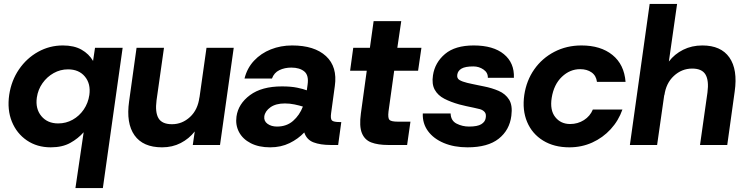

<svg xmlns="http://www.w3.org/2000/svg" viewBox="-20 -740 3799 980"><path d="M365 220 407 -65Q379 -33 338.5 -10.5Q298 12 239 12Q169 12 117 -23.5Q65 -59 40.5 -119.5Q16 -180 27 -256Q38 -329 77 -386Q116 -443 174.5 -475.5Q233 -508 301 -508Q358 -508 396 -486.5Q434 -465 455 -429L465 -496H606L505 220ZM277 -110Q317 -110 351 -129Q385 -148 407.5 -181Q430 -214 436 -255Q444 -312 413.5 -349Q383 -386 327 -386Q288 -386 254 -367Q220 -348 197 -315.5Q174 -283 168 -242Q160 -185 191 -147.5Q222 -110 277 -110Z M807 12Q710 12 666.5 -49.5Q623 -111 639 -223L677 -496H817L779 -228Q771 -167 789 -136.5Q807 -106 858 -106Q910 -106 950 -143Q990 -180 998 -244V-241L1034 -496H1173L1103 0H964L974 -69Q945 -32 902.5 -10Q860 12 807 12Z M1359 12Q1301 12 1260 -9Q1219 -30 1200 -66Q1181 -102 1187 -145Q1196 -210 1256 -254.5Q1316 -299 1419 -299Q1465 -299 1496.5 -292.5Q1528 -286 1546 -279L1550 -308Q1557 -356 1533 -375.5Q1509 -395 1467 -395Q1433 -395 1406 -382Q1379 -369 1368 -339H1228Q1241 -392 1276.5 -430Q1312 -468 1362.5 -488Q1413 -508 1471 -508Q1585 -508 1644 -453.5Q1703 -399 1689 -301L1670 -162Q1666 -133 1674.5 -125Q1683 -117 1715 -117H1722L1706 0H1668Q1615 0 1580 -13.5Q1545 -27 1533 -64Q1502 -31 1458 -9.5Q1414 12 1359 12ZM1329 -146Q1326 -122 1345.5 -108Q1365 -94 1394 -94Q1443 -94 1476 -123Q1509 -152 1526 -196Q1507 -202 1483 -207Q1459 -212 1434 -212Q1388 -212 1360.5 -192.5Q1333 -173 1329 -146Z M1961 0Q1909 0 1875 -13Q1841 -26 1827 -61Q1813 -96 1822 -161L1852 -379H1767L1783 -496H1868L1887 -632H2028L2008 -496H2131L2114 -379H1992L1963 -171Q1959 -137 1968 -128Q1977 -119 2012 -119H2075L2058 0Z M2366 12Q2298 12 2245.5 -10Q2193 -32 2164.5 -71Q2136 -110 2138 -161H2280Q2281 -124 2310.5 -109Q2340 -94 2374 -94Q2417 -94 2436.5 -106Q2456 -118 2459 -137Q2463 -158 2453.5 -168.5Q2444 -179 2429 -183Q2414 -187 2399 -190Q2383 -193 2359 -198.5Q2335 -204 2324 -207Q2281 -219 2248 -236Q2215 -253 2199 -282Q2183 -311 2190 -356Q2200 -421 2251.5 -464.5Q2303 -508 2398 -508Q2498 -508 2552 -463.5Q2606 -419 2603 -343H2470Q2471 -369 2448 -385Q2425 -401 2396 -401Q2355 -401 2336 -390Q2317 -379 2314 -359Q2311 -340 2325.5 -331.5Q2340 -323 2365 -317Q2375 -315 2392 -311Q2409 -307 2425.5 -304Q2442 -301 2450 -299Q2491 -291 2525.5 -276Q2560 -261 2578.5 -231.5Q2597 -202 2590 -149Q2581 -76 2525.5 -32Q2470 12 2366 12Z M2886 12Q2808 12 2752 -22.5Q2696 -57 2670.5 -117.5Q2645 -178 2656 -255Q2667 -329 2707 -386Q2747 -443 2809.5 -475.5Q2872 -508 2948 -508Q3046 -508 3106 -459.5Q3166 -411 3173 -322H3027Q3023 -354 2999.5 -370.5Q2976 -387 2941 -387Q2889 -387 2848 -348Q2807 -309 2796 -241Q2786 -178 2814 -142.5Q2842 -107 2890 -107Q2929 -107 2960.5 -127Q2992 -147 3006 -181H3157Q3137 -124 3097 -80.5Q3057 -37 3003 -12.5Q2949 12 2886 12Z M3195 0 3296 -720H3436L3394 -426Q3423 -464 3467 -486Q3511 -508 3565 -508Q3660 -508 3703 -446.5Q3746 -385 3730 -273L3692 0H3553L3591 -268Q3599 -329 3581 -359.5Q3563 -390 3513 -390Q3460 -390 3419.5 -352.5Q3379 -315 3371 -252V-259L3334 0Z"/></svg>

Font: Host Grotesk Black
Style: Italic
Weight: 900
Italic angle: -8°
Designer: Doğukan Karapınar based on Poppins by Indian Type Foundry, Jonny Pinhorn
Foundry: Element Type
Version: Version 1.000; ttfautohint (v1.8.4.7-5d5b);gftools[0.9.33]